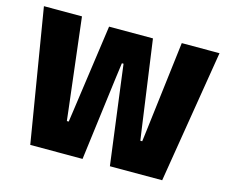

<svg xmlns="http://www.w3.org/2000/svg" viewBox="-92 -766 1059 892"><g transform="rotate(15 437.0 -319.5)"><path d="M120.5 0 15 -639H198L250 -203L256 -151H265L272.5 -203L332 -625.5H543L602 -203L609.5 -151H618.5L625 -202.5L678 -639H859.5L755 0H503.5L451.5 -398.5L441.5 -476.5H433.5L423 -398.5L372 0Z"/></g></svg>

Font: Anek Bangla Medium ExtraBold
Style: Regular
Weight: 800
Version: Version 1.003